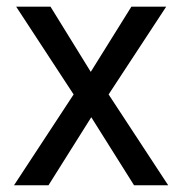

<svg xmlns="http://www.w3.org/2000/svg" viewBox="-20 -548 540 568"><path d="M129.4 -528.3H27.8L197.8 -268.6L21.5 0H123.5L250 -201.2L376.5 0H477.5L301.3 -268.6L471.7 -528.3H368.7L248.5 -335.4Z"/></svg>

Font: Bert Sans
Style: Regular
Weight: 400
Designer: Christian Robertson (Google), Cristiano Sobral
Foundry: Google, Cristiano Sobral
Version: Version 3.101